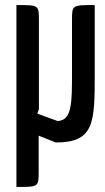

<svg xmlns="http://www.w3.org/2000/svg" viewBox="-20 -559 416 760"><path d="M265 -272C265 -150 265 -83 208 -80L128 -109L134 -127V-479C134 -539 134 -539 45 -539V181C133 181 133 181 133 120V-22L201 5C355 5 355 -75 355 -273V-539C265 -539 265 -539 265 -479Z"/></svg>

Font: Economica
Style: Bold
Weight: 700
Designer: Vicente Lamonaca
Foundry: Vicente Lamonaca
Version: Version 1.100